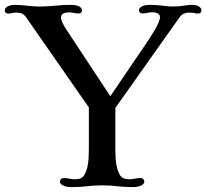

<svg xmlns="http://www.w3.org/2000/svg" viewBox="-45 -766 845 786"><path d="M200.2 -22.5C200.2 -12.2 214.8 0 248 0C267.1 0 299.8 -2 311.5 -3.4C326.7 -5.9 356.4 -7.3 373 -7.3C389.6 -7.3 419.4 -5.9 434.6 -3.4C446.3 -2 479 0 498 0C531.2 0 545.9 -12.2 545.9 -22.5C545.9 -30.3 540 -37.1 529.8 -37.1C521.5 -37.1 514.6 -36.1 507.3 -34.7C501 -33.2 493.7 -32.2 483.9 -32.2C466.3 -32.2 452.6 -37.6 445.8 -49.8C432.6 -72.8 427.2 -101.6 427.2 -156.7V-324.2L690.9 -696.3C699.2 -707.5 711.4 -714.4 731.4 -714.4C736.8 -714.4 746.6 -713.4 751 -712.4C755.9 -711.4 759.8 -710.4 763.7 -710.4C773.9 -710.4 779.8 -715.3 779.8 -723.1C779.8 -737.3 762.2 -746.1 742.2 -746.1C727.1 -746.1 716.8 -744.1 706.1 -742.7C694.3 -740.7 682.1 -739.3 662.1 -739.3C649.4 -739.3 636.7 -740.7 621.1 -742.7C606.9 -744.1 590.3 -746.1 568.8 -746.1C538.1 -746.1 523.9 -735.4 523.9 -723.1C523.9 -715.3 530.3 -710.9 539.6 -710.9C545.4 -710.9 552.7 -711.9 558.6 -713.4C565.4 -714.8 570.3 -715.8 576.7 -715.8C599.6 -715.8 609.9 -708.5 609.9 -695.3C609.9 -674.3 576.7 -622.1 553.2 -587.9L406.7 -372.1L226.6 -645C210.4 -669.4 204.6 -685.1 204.6 -695.3C204.6 -706.1 213.9 -715.3 237.8 -715.3C244.6 -715.3 250.5 -714.4 255.9 -713.4C262.2 -712.4 268.6 -710.9 274.9 -710.9C287.1 -710.9 290.5 -716.8 290.5 -723.1C290.5 -737.3 274.4 -746.1 243.7 -746.1C220.7 -746.1 198.7 -744.6 176.3 -742.2C154.8 -740.2 132.8 -739.3 113.8 -739.3C96.2 -739.3 76.2 -741.2 60.5 -743.2C45.4 -744.6 33.7 -746.1 17.6 -746.1C-11.7 -746.1 -25.4 -734.9 -25.4 -723.1C-25.4 -714.8 -19.5 -710.4 -9.3 -710.4C-4.4 -710.4 -0.5 -711.4 3.4 -712.4C8.3 -713.4 12.7 -714.4 17.6 -714.4C41.5 -714.4 51.3 -710 61 -696.3L318.8 -326.2V-156.7C318.8 -101.6 313.5 -72.8 300.3 -49.8C293.5 -37.6 279.8 -32.2 262.2 -32.2C252.4 -32.2 245.1 -33.2 238.8 -34.7C231.4 -36.1 224.6 -37.1 216.3 -37.1C206.1 -37.1 200.2 -30.3 200.2 -22.5Z"/></svg>

Font: Stoke
Style: Light
Weight: 300
Designer: Nicole Fally
Foundry: Nicole Fally
Version: Version 1.001